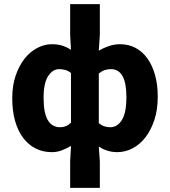

<svg xmlns="http://www.w3.org/2000/svg" viewBox="-20 -721 819 925"><path d="M318 184V57L322 -18Q302 -6 278.5 3Q255 12 230 12Q186 12 151 -6Q116 -24 91 -57.5Q66 -91 52.5 -139Q39 -187 39 -248Q39 -309 55.5 -357Q72 -405 98.5 -438.5Q125 -472 159.5 -490Q194 -508 230 -508Q260 -508 282 -500.5Q304 -493 322 -481L318 -553V-701H461V-553L456 -477Q478 -490 504.5 -499Q531 -508 558 -508Q600 -508 633.5 -490Q667 -472 690.5 -439Q714 -406 727 -359.5Q740 -313 740 -256Q740 -192 723.5 -142.5Q707 -93 680 -58.5Q653 -24 618 -6Q583 12 545 12Q496 12 456 -15L461 57V184ZM269 -108Q300 -108 322 -130V-369Q309 -380 294 -384Q279 -388 265 -388Q234 -388 212 -354.5Q190 -321 190 -250Q190 -176 210.5 -142Q231 -108 269 -108ZM511 -108Q545 -108 567 -142.5Q589 -177 589 -254Q589 -388 514 -388Q499 -388 485 -383.5Q471 -379 456 -367V-128Q470 -116 484 -112Q498 -108 511 -108Z"/></svg>

Font: TT Toshiba Sans
Style: Bold
Weight: 700
Designer: Paul D. Hunt
Foundry: Toshiba Corporation
Version: Version 2.020;PS 2.000;hotconv 1.0.86;makeotf.lib2.5.63406